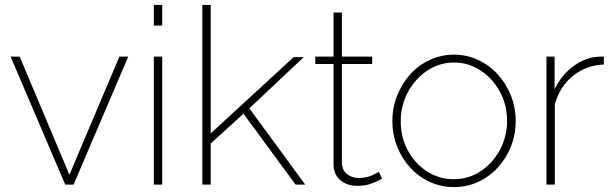

<svg xmlns="http://www.w3.org/2000/svg" viewBox="-20 -750 2490 780"><path d="M245 0 23 -520H60L262 -40L465 -520H501L279 0Z M605 0V-520H639V0ZM605 -646V-730H639V-646Z M1181 0 969 -288 836 -167V0H802V-730H836V-208L1173 -518H1214L993 -310L1220 0Z M1532 -24Q1530 -23 1516 -15.5Q1502 -8 1480.5 -1.5Q1459 5 1431 5Q1405 5 1383 -5Q1361 -15 1348 -34.5Q1335 -54 1335 -81V-490H1261V-520H1335V-699H1369V-520H1492V-490H1369V-86Q1371 -57 1391 -42Q1411 -27 1437 -27Q1470 -27 1493.5 -38.5Q1517 -50 1519 -52Z M1824 10Q1772 10 1726 -11Q1680 -32 1646 -69.5Q1612 -107 1593 -155.5Q1574 -204 1574 -258Q1574 -313 1593.5 -362Q1613 -411 1647 -448.5Q1681 -486 1727 -507Q1773 -528 1824 -528Q1876 -528 1921.5 -507Q1967 -486 2001.5 -448.5Q2036 -411 2055.5 -362Q2075 -313 2075 -258Q2075 -204 2056 -155.5Q2037 -107 2002.5 -69.5Q1968 -32 1922.5 -11Q1877 10 1824 10ZM1608 -257Q1608 -192 1637 -138.5Q1666 -85 1715 -53.5Q1764 -22 1823 -22Q1883 -22 1932 -54Q1981 -86 2010.5 -140.5Q2040 -195 2040 -259Q2040 -324 2010.5 -378Q1981 -432 1932 -464Q1883 -496 1824 -496Q1766 -496 1716.5 -463.5Q1667 -431 1637.5 -376.5Q1608 -322 1608 -257Z M2433 -488Q2362 -485 2308.5 -442.5Q2255 -400 2234 -327V0H2200V-520H2233V-388Q2260 -443 2305.5 -478Q2351 -513 2401 -519Q2411 -520 2419.5 -520Q2428 -520 2433 -520Z"/></svg>

Font: Raleway Thin ExtraLight
Style: Regular
Weight: 250
Version: Version 4.026